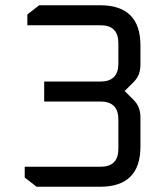

<svg xmlns="http://www.w3.org/2000/svg" viewBox="-20 -710 618 730"><path d="M74 -35V-76H362Q430 -76 430 -144V-256Q430 -324 362 -324H148V-400H362Q430 -400 430 -468V-546Q430 -614 362 -614H84V-655L129 -690H361Q514 -690 514 -537V-464Q514 -424 489 -399L454 -364L489 -329Q514 -304 514 -264V-153Q514 0 361 0H119Z"/></svg>

Font: Oxanium ExtraLight
Style: Regular
Weight: 400
Version: Version 2.000